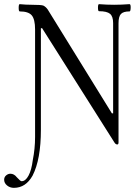

<svg xmlns="http://www.w3.org/2000/svg" viewBox="-44 -686 671 925"><path d="M23 219Q4 219 -10 207.5Q-24 196 -24 180Q-24 167 -14.5 159Q-5 151 6 151Q24 151 37 168Q54 187 60 187Q79 187 93.5 160Q108 133 114 85Q125 30 125 -26V-544Q125 -593 109 -612Q93 -631 51 -631Q46 -631 46 -648.5Q46 -666 51 -666Q79 -663 109 -663Q155 -663 165 -659Q177 -653 186 -640L495 -140H501V-575Q501 -607 486 -619.5Q471 -632 433 -632Q428 -632 428 -649Q428 -666 433 -666Q469 -663 506 -663Q541 -663 580 -666Q586 -666 585.5 -648.5Q585 -631 580 -631Q550 -631 538.5 -618.5Q527 -606 527 -574V0Q527 10 521 10Q513 10 507 0L159 -550H153V-61Q153 82 113 160Q80 219 23 219Z"/></svg>

Font: Junicode Cond Light
Style: Regular
Weight: 300
Width: 3
Designer: Peter S. Baker
Version: Version 2.201